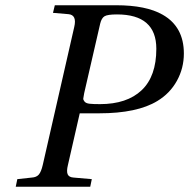

<svg xmlns="http://www.w3.org/2000/svg" viewBox="-20 -712 721 732"><path d="M40 0 46 -29 101 -35Q119 -36 128 -46.5Q137 -57 143 -83L263 -609Q274 -655 241 -658L182 -663L189 -692H423Q537 -692 600 -656Q681 -610 681 -508Q681 -452 654.5 -404Q628 -356 580 -327Q503 -280 358 -280H284L239 -83Q233 -59 238 -47.5Q243 -36 261 -35L330 -29L324 0ZM301 -357Q298 -342 297.5 -336.5Q297 -331 302.5 -324.5Q308 -318 321.5 -316.5Q335 -315 361 -315Q464 -315 520 -368Q576 -421 576 -526Q576 -657 426 -657Q390 -657 378.5 -650Q367 -643 362 -622Z"/></svg>

Font: Heuristica
Style: Italic
Weight: 400
Italic angle: -13°
Version: Version 1.0.2